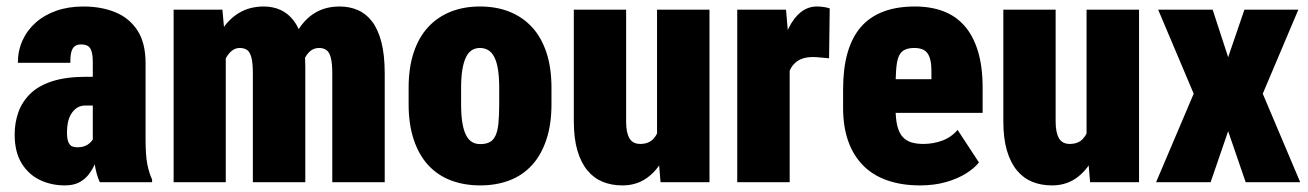

<svg xmlns="http://www.w3.org/2000/svg" viewBox="-20 -558 4007 588"><path d="M264.2 -132.8V-365.2Q264.2 -387.7 260.7 -399.7Q257.3 -411.6 249.8 -416.7Q242.2 -421.9 227.5 -421.9Q215.8 -421.9 208.5 -416Q201.2 -410.2 198.2 -397.9Q195.3 -385.7 195.3 -365.7H34.7Q34.7 -402.3 48.8 -433.8Q63 -465.3 89.4 -488.8Q115.7 -512.2 152.6 -525.1Q189.5 -538.1 235.4 -538.1Q289.6 -538.1 332.5 -520.8Q375.5 -503.4 400.6 -465.3Q425.8 -427.2 425.8 -364.3V-133.3Q425.8 -81.5 431.2 -54.9Q436.5 -28.3 445.8 -8.3V0H285.6Q274.4 -24.4 269.3 -59.8Q264.2 -95.2 264.2 -132.8ZM282.2 -322.8 283.2 -234.9H241.7Q226.6 -234.9 215.8 -227.8Q205.1 -220.7 198 -209Q190.9 -197.3 188 -182.9Q185.1 -168.5 185.1 -153.3Q185.1 -131.8 189.7 -122.1Q194.3 -112.3 201.4 -109.6Q208.5 -106.9 217.3 -106.9Q235.8 -106.9 248.3 -115Q260.7 -123 266.1 -134.3Q271.5 -145.5 269 -153.3L285.6 -88.9Q277.3 -70.8 269.5 -53.5Q261.7 -36.1 250 -21.7Q238.3 -7.3 221.2 1.2Q204.1 9.8 178.2 9.8Q137.2 9.8 102.3 -6.8Q67.4 -23.4 46.1 -58.1Q24.9 -92.8 24.9 -146Q24.9 -182.6 36.4 -214.6Q47.9 -246.6 72.8 -271Q97.7 -295.4 139.9 -309.1Q182.1 -322.8 243.2 -322.8Z M671.4 -416.5V0H511.7V-528.3H661.1ZM652.3 -282.2 616.7 -281.2Q615.7 -336.9 626.5 -383.8Q637.2 -430.7 658.9 -465.3Q680.7 -500 712.9 -519Q745.1 -538.1 788.1 -538.1Q815.9 -538.1 839.1 -527.6Q862.3 -517.1 879.4 -494.9Q896.5 -472.7 905.8 -437.3Q915 -401.9 915 -352.5V0H754.4V-331.5Q754.4 -365.2 749.8 -382.3Q745.1 -399.4 736.3 -405.3Q727.5 -411.1 713.4 -411.1Q700.2 -411.1 688.7 -401.4Q677.2 -391.6 668.9 -374.3Q660.6 -356.9 656.5 -333.5Q652.3 -310.1 652.3 -282.2ZM896.5 -282.2 853.5 -281.2Q852.5 -336.9 862.3 -383.8Q872.1 -430.7 892.8 -465.3Q913.6 -500 945.3 -519Q977.1 -538.1 1020.5 -538.1Q1050.3 -538.1 1075.4 -527.3Q1100.6 -516.6 1119.1 -492.7Q1137.7 -468.8 1147.9 -429.4Q1158.2 -390.1 1158.2 -332.5V0H997.6V-332.5Q997.6 -365.2 992.9 -382.1Q988.3 -398.9 979.2 -405Q970.2 -411.1 957.5 -411.1Q941.4 -411.1 929.9 -401.4Q918.5 -391.6 910.9 -374.3Q903.3 -356.9 899.9 -333.5Q896.5 -310.1 896.5 -282.2Z M1231.4 -239.3V-288.6Q1231.4 -351.1 1247.1 -397.7Q1262.7 -444.3 1291.5 -475.3Q1320.3 -506.3 1360.4 -522.2Q1400.4 -538.1 1449.7 -538.1Q1500 -538.1 1540 -522.2Q1580.1 -506.3 1608.9 -475.3Q1637.7 -444.3 1653.3 -397.7Q1668.9 -351.1 1668.9 -288.6V-239.3Q1668.9 -177.2 1653.3 -130.4Q1637.7 -83.5 1609.1 -52.2Q1580.6 -21 1540.3 -5.6Q1500 9.8 1450.7 9.8Q1401.4 9.8 1360.8 -5.6Q1320.3 -21 1291.5 -52.2Q1262.7 -83.5 1247.1 -130.4Q1231.4 -177.2 1231.4 -239.3ZM1392.1 -288.6V-239.3Q1392.1 -205.6 1396 -181.9Q1399.9 -158.2 1407.5 -143.8Q1415 -129.4 1425.8 -123Q1436.5 -116.7 1450.7 -116.7Q1468.8 -116.7 1480.2 -123Q1491.7 -129.4 1498 -143.8Q1504.4 -158.2 1506.6 -181.9Q1508.8 -205.6 1508.8 -239.3V-288.6Q1508.8 -321.8 1505.1 -345Q1501.5 -368.2 1493.9 -383.1Q1486.3 -397.9 1475.1 -404.5Q1463.9 -411.1 1449.7 -411.1Q1436 -411.1 1425.3 -404.5Q1414.6 -397.9 1407.2 -383.1Q1399.9 -368.2 1396 -345Q1392.1 -321.8 1392.1 -288.6Z M1992.2 -128.4V-528.3H2152.8V0H2002.9ZM2006.8 -235.8 2046.4 -236.8Q2046.4 -183.6 2035.6 -138.4Q2024.9 -93.3 2004.4 -60.1Q1983.9 -26.9 1954.3 -8.5Q1924.8 9.8 1886.2 9.8Q1853 9.8 1825.9 -1.2Q1798.8 -12.2 1779.1 -35.9Q1759.3 -59.6 1748.3 -96.9Q1737.3 -134.3 1737.3 -186.5V-528.3H1897.5V-185.5Q1897.5 -168 1900.1 -155.3Q1902.8 -142.6 1908 -134Q1913.1 -125.5 1921.4 -121.3Q1929.7 -117.2 1940.9 -117.2Q1966.3 -117.2 1981 -132.8Q1995.6 -148.4 2001.2 -175.3Q2006.8 -202.1 2006.8 -235.8Z M2398.4 -397.5V0H2237.8V-528.3H2387.2ZM2521 -532.2 2519 -379.4Q2509.8 -380.4 2494.6 -381.8Q2479.5 -383.3 2469.7 -383.3Q2447.8 -383.3 2432.6 -376.7Q2417.5 -370.1 2407.5 -357.2Q2397.5 -344.2 2393.1 -324.7Q2388.7 -305.2 2389.2 -279.3L2362.3 -298.8Q2362.3 -352.1 2370.8 -395.8Q2379.4 -439.5 2395 -471.4Q2410.6 -503.4 2432.6 -520.8Q2454.6 -538.1 2481.4 -538.1Q2491.7 -538.1 2502.4 -536.6Q2513.2 -535.2 2521 -532.2Z M2797.4 9.8Q2740.7 9.8 2696.5 -5.9Q2652.3 -21.5 2622.6 -52Q2592.8 -82.5 2577.4 -126.5Q2562 -170.4 2562 -227.1V-284.7Q2562 -348.1 2575.4 -395.5Q2588.9 -442.9 2615.7 -474.4Q2642.6 -505.9 2684.1 -522Q2725.6 -538.1 2781.7 -538.1Q2831.1 -538.1 2869.4 -523.4Q2907.7 -508.8 2934.3 -478.3Q2960.9 -447.8 2975.1 -400.6Q2989.3 -353.5 2989.3 -289.1V-212.4H2622.1V-315.4H2832.5V-333.5Q2833 -365.7 2826.9 -382.3Q2820.8 -398.9 2809.1 -405Q2797.4 -411.1 2780.3 -411.1Q2760.3 -411.1 2748.5 -404.3Q2736.8 -397.5 2731.4 -382.8Q2726.1 -368.2 2724.4 -343.8Q2722.7 -319.3 2722.7 -284.7V-227.1Q2722.7 -192.9 2728.3 -171.4Q2733.9 -149.9 2744.9 -138.2Q2755.9 -126.5 2771.7 -121.8Q2787.6 -117.2 2808.1 -117.2Q2837.4 -117.2 2865.2 -127.2Q2893.1 -137.2 2912.6 -160.2L2978 -60.5Q2964.8 -43.5 2939 -27.1Q2913.1 -10.7 2877.4 -0.5Q2841.8 9.8 2797.4 9.8Z M3307.6 -128.4V-528.3H3468.3V0H3318.4ZM3322.3 -235.8 3361.8 -236.8Q3361.8 -183.6 3351.1 -138.4Q3340.3 -93.3 3319.8 -60.1Q3299.3 -26.9 3269.8 -8.5Q3240.2 9.8 3201.7 9.8Q3168.5 9.8 3141.4 -1.2Q3114.3 -12.2 3094.5 -35.9Q3074.7 -59.6 3063.7 -96.9Q3052.7 -134.3 3052.7 -186.5V-528.3H3212.9V-185.5Q3212.9 -168 3215.6 -155.3Q3218.3 -142.6 3223.4 -134Q3228.5 -125.5 3236.8 -121.3Q3245.1 -117.2 3256.3 -117.2Q3281.7 -117.2 3296.4 -132.8Q3311 -148.4 3316.7 -175.3Q3322.3 -202.1 3322.3 -235.8Z M3693.8 -528.3 3741.2 -382.8 3791 -528.3H3956.1L3847.2 -271L3961.9 0H3794.9L3741.2 -156.2L3687.5 0H3520.5L3635.7 -271L3526.9 -528.3Z"/></svg>

Font: Roboto Condensed Black
Style: Regular
Weight: 900
Designer: Christian Robertson
Foundry: Google
Version: Version 3.008; 2023